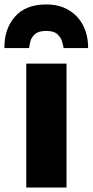

<svg xmlns="http://www.w3.org/2000/svg" viewBox="-44 -843 416 863"><path d="M74 0V-557H255V0ZM164 -823Q223 -823 265.2 -797.5Q307.5 -772 330 -727.8Q352.5 -683.5 352 -627H242Q240 -638.5 234.8 -656.8Q229.5 -675 213.8 -689.5Q198 -704 164 -704Q129 -704 113 -689.5Q97 -675 92.5 -656.8Q88 -638.5 87 -627H-24Q-25.5 -712 22.8 -767.5Q71 -823 164 -823Z"/></svg>

Font: Merriweather Sans ExtraBold
Style: Regular
Weight: 800
Designer: Eben Sorkin
Foundry: Eben Sorkin
Version: Version 2.001; ttfautohint (v1.8.3)